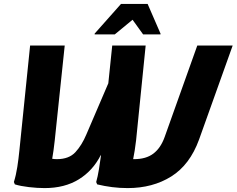

<svg xmlns="http://www.w3.org/2000/svg" viewBox="-20 -953 1210 982"><path d="M208 9Q171 9 128 4Q85 -1 56 -10L51 -22Q62 -57 68.5 -99Q75 -141 79 -182L134 -720H311L260 -235Q254 -180 247 -141Q253 -140 258.5 -139.5Q264 -139 271 -139Q333 -139 366 -175Q399 -211 422 -266L534 -527L554 -720H725L676 -235Q673 -208 669 -183.5Q665 -159 661 -139H666Q727 -139 764.5 -167.5Q802 -196 822 -252L989 -720H1170L998 -239Q951 -110 856 -50.5Q761 9 633 9Q592 9 553 4Q514 -1 477 -10L472 -22Q480 -50 486 -87Q492 -124 496 -154V-161Q456 -81 383.5 -36Q311 9 208 9ZM464 -777V-781L599 -933H735L801 -781V-777H712L658 -852L567 -777Z"/></svg>

Font: Kufam
Style: Bold Italic
Weight: 700
Italic angle: -11°
Designer: Artur Schmal
Foundry: Original Type
Version: Version 1.301; ttfautohint (v1.8.3)